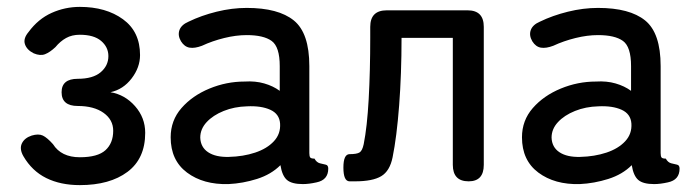

<svg xmlns="http://www.w3.org/2000/svg" viewBox="-20 -527 2029 558"><path d="M212 11Q156 11 114.5 -9.5Q73 -30 48 -73Q36 -94 43.5 -110Q51 -126 72 -133Q92 -139 104.5 -133Q117 -127 134 -108Q158 -70 212 -70Q264 -70 286.5 -90.5Q309 -111 309 -147Q309 -179 281 -199Q253 -219 206 -219Q159 -219 159 -259Q159 -298 206 -298Q250 -298 272.5 -317Q295 -336 295 -364Q295 -390 274 -408Q253 -426 212 -426Q189 -426 172 -416.5Q155 -407 141 -390Q125 -375 111 -369.5Q97 -364 78 -372Q58 -382 52.5 -398.5Q47 -415 63 -434Q91 -472 130 -489.5Q169 -507 212 -507Q288 -507 337.5 -471Q387 -435 387 -367Q387 -331 362.5 -299Q338 -267 301 -259Q343 -252 372.5 -218.5Q402 -185 402 -141Q402 -66 350.5 -27.5Q299 11 212 11Z M644 8Q571 10 523.5 -25.5Q476 -61 476 -128Q476 -177 507.5 -213Q539 -249 588.5 -269.5Q638 -290 691 -290Q722 -292 748 -284.5Q774 -277 793 -263V-335Q793 -391 769.5 -408Q746 -425 697 -425Q666 -425 631.5 -416.5Q597 -408 567 -394Q546 -386 531 -388.5Q516 -391 506 -407Q496 -424 501.5 -439.5Q507 -455 528 -464Q565 -482 609.5 -493Q654 -504 697 -504Q789 -504 834 -467.5Q879 -431 879 -335V-82Q879 -73 881.5 -69.5Q884 -66 894 -66Q900 -55 909.5 -52.5Q919 -50 926.5 -48.5Q934 -47 934 -37Q934 -4 900 3Q878 8 860 8Q828 8 814 -4Q800 -16 795 -47Q768 -20 727 -7Q686 6 644 8ZM645 -71Q687 -72 721.5 -83.5Q756 -95 776 -116.5Q796 -138 794 -168Q792 -196 765.5 -208Q739 -220 698 -218Q661 -217 630 -204.5Q599 -192 580.5 -172Q562 -152 562 -127Q563 -99 585 -84.5Q607 -70 645 -71Z M996 0Q978 0 978 -40Q978 -79 996 -79Q1017 -79 1025 -84Q1033 -89 1037 -108Q1047 -158 1051.5 -239Q1056 -320 1056 -418V-449Q1056 -497 1104 -497H1339Q1386 -497 1386 -449V-48Q1386 0 1342 0Q1296 0 1296 -48V-417H1147Q1147 -312 1140 -220.5Q1133 -129 1121 -70Q1113 -30 1088 -15Q1063 0 1012 0Z M1665 8Q1592 10 1544.5 -25.5Q1497 -61 1497 -128Q1497 -177 1528.5 -213Q1560 -249 1609.5 -269.5Q1659 -290 1712 -290Q1743 -292 1769 -284.5Q1795 -277 1814 -263V-335Q1814 -391 1790.5 -408Q1767 -425 1718 -425Q1687 -425 1652.5 -416.5Q1618 -408 1588 -394Q1567 -386 1552 -388.5Q1537 -391 1527 -407Q1517 -424 1522.5 -439.5Q1528 -455 1549 -464Q1586 -482 1630.5 -493Q1675 -504 1718 -504Q1810 -504 1855 -467.5Q1900 -431 1900 -335V-82Q1900 -73 1902.5 -69.5Q1905 -66 1915 -66Q1921 -55 1930.5 -52.5Q1940 -50 1947.5 -48.5Q1955 -47 1955 -37Q1955 -4 1921 3Q1899 8 1881 8Q1849 8 1835 -4Q1821 -16 1816 -47Q1789 -20 1748 -7Q1707 6 1665 8ZM1666 -71Q1708 -72 1742.5 -83.5Q1777 -95 1797 -116.5Q1817 -138 1815 -168Q1813 -196 1786.5 -208Q1760 -220 1719 -218Q1682 -217 1651 -204.5Q1620 -192 1601.5 -172Q1583 -152 1583 -127Q1584 -99 1606 -84.5Q1628 -70 1666 -71Z"/></svg>

Font: Zen Maru Gothic Medium
Style: Regular
Weight: 500
Designer: Yoshimichi Ohira
Foundry: Positype
Version: Version 1.001